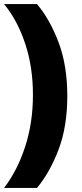

<svg xmlns="http://www.w3.org/2000/svg" viewBox="-20 -750 405 950"><path d="M0 180Q66 94 104.5 -24.5Q143 -143 143 -280Q143 -419 104.5 -534.5Q66 -650 0 -730H163Q227 -654 270 -540Q313 -426 313 -275Q313 -124 270 -10.5Q227 103 163 180Z"/></svg>

Font: MuseoModerno Thin ExtraBold
Style: Regular
Weight: 800
Version: Version 1.002